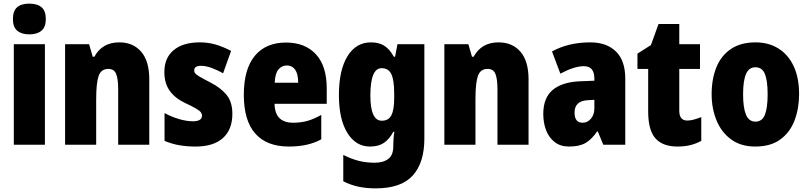

<svg xmlns="http://www.w3.org/2000/svg" viewBox="-20 -796 4451 1056"><path d="M141 -776Q185 -776 208.5 -756Q232 -736 232 -691Q232 -647 208 -627Q184 -607 141 -607Q99 -607 75 -627Q51 -647 51 -691Q51 -736 74 -756Q97 -776 141 -776ZM227 -553V0H56V-553Z M636 -563Q712 -563 756.5 -511.5Q801 -460 801 -360V0H630V-306Q630 -361 619 -389Q608 -417 576 -417Q536 -417 522.5 -378.5Q509 -340 509 -250V0H338V-553H470L490 -484H499Q542 -563 636 -563Z M1258 -170Q1258 -84 1206.5 -37Q1155 10 1055 10Q1009 10 967.5 3Q926 -4 885 -21V-174Q922 -154 963.5 -141.5Q1005 -129 1041 -129Q1091 -129 1091 -160Q1091 -170 1084.5 -178.5Q1078 -187 1058 -199Q1038 -211 997 -230Q941 -257 912.5 -298Q884 -339 884 -400Q884 -478 935.5 -520.5Q987 -563 1079 -563Q1125 -563 1166 -551Q1207 -539 1251 -516L1207 -393Q1177 -410 1145 -422Q1113 -434 1086 -434Q1048 -434 1048 -409Q1048 -399 1054 -392Q1060 -385 1078.5 -374Q1097 -363 1136 -343Q1193 -314 1225.5 -275Q1258 -236 1258 -170Z M1553 -562Q1658 -562 1717.5 -497.5Q1777 -433 1777 -310V-225H1490Q1492 -121 1592 -121Q1635 -121 1670.5 -131Q1706 -141 1747 -164V-30Q1676 10 1569 10Q1447 10 1384 -61.5Q1321 -133 1321 -274Q1321 -416 1381.5 -489Q1442 -562 1553 -562ZM1558 -436Q1530 -436 1511.5 -414Q1493 -392 1491 -341H1620Q1620 -389 1603.5 -412.5Q1587 -436 1558 -436Z M2020 -563Q2064 -563 2093.5 -544.5Q2123 -526 2146 -484H2153L2166 -553H2314V-34Q2314 99 2250 169.5Q2186 240 2047 240Q1993 240 1950 230.5Q1907 221 1868 201V56Q1914 79 1954.5 89Q1995 99 2040 99Q2088 99 2115.5 78Q2143 57 2143 10V3Q2143 -12 2144.5 -33Q2146 -54 2149 -71H2143Q2122 -31 2092 -10.5Q2062 10 2015 10Q1937 10 1890.5 -65Q1844 -140 1844 -273Q1844 -410 1891 -486.5Q1938 -563 2020 -563ZM2079 -421Q2017 -421 2017 -271Q2017 -132 2080 -132Q2117 -132 2132.5 -162Q2148 -192 2148 -256V-283Q2148 -355 2132.5 -388Q2117 -421 2079 -421Z M2722 -563Q2798 -563 2842.5 -511.5Q2887 -460 2887 -360V0H2716V-306Q2716 -361 2705 -389Q2694 -417 2662 -417Q2622 -417 2608.5 -378.5Q2595 -340 2595 -250V0H2424V-553H2556L2576 -484H2585Q2628 -563 2722 -563Z M3227 -563Q3316 -563 3367.5 -513Q3419 -463 3419 -363V0H3298L3268 -73H3264Q3235 -30 3201 -10Q3167 10 3110 10Q3063 10 3031.5 -14Q3000 -38 2984 -78.5Q2968 -119 2968 -169Q2968 -258 3020 -301.5Q3072 -345 3171 -349L3249 -352V-364Q3249 -432 3191 -432Q3139 -432 3062 -391L3016 -513Q3059 -537 3112 -550Q3165 -563 3227 -563ZM3215 -245Q3140 -242 3140 -177Q3140 -121 3184 -121Q3211 -121 3230 -143Q3249 -165 3249 -200V-247Z M3760 -133Q3778 -133 3797 -138.5Q3816 -144 3837 -152V-21Q3809 -6 3777.5 2Q3746 10 3706 10Q3625 10 3585 -35Q3545 -80 3545 -182V-417H3486V-501L3560 -548L3602 -664H3716V-553H3830V-417H3716V-187Q3716 -133 3760 -133Z M4375 -278Q4375 -201 4350.5 -135Q4326 -69 4272.5 -29.5Q4219 10 4134 10Q4055 10 4001.5 -29Q3948 -68 3921 -133.5Q3894 -199 3894 -278Q3894 -361 3920 -425.5Q3946 -490 4000 -526.5Q4054 -563 4136 -563Q4207 -563 4261 -529.5Q4315 -496 4345 -432.5Q4375 -369 4375 -278ZM4067 -277Q4067 -203 4083 -165Q4099 -127 4135 -127Q4172 -127 4187 -165Q4202 -203 4202 -278Q4202 -352 4187 -389Q4172 -426 4135 -426Q4099 -426 4083 -389Q4067 -352 4067 -277Z"/></svg>

Font: Noto Sans Gujarati Condensed Black
Style: Regular
Weight: 900
Width: 3
Designer: Jelle Bosma - Monotype Design Team, Universal Thirst
Foundry: Monotype Imaging Inc.
Version: Version 2.106; ttfautohint (v1.8.4.7-5d5b)